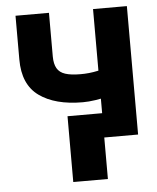

<svg xmlns="http://www.w3.org/2000/svg" viewBox="-52 -591 666 813"><g transform="rotate(-5 281.0 -184.5)"><path d="M517.6 -545.9V0H373.8V-545.9ZM447.3 -305.7V-186.5Q430.1 -178.9 404.1 -172Q378.1 -165.1 349.9 -160.9Q321.6 -156.6 296.5 -156.6Q178.8 -156.6 111.5 -205.2Q44.1 -253.8 44.3 -360.4V-546.3H186.5V-360.4Q186.7 -328.8 197.5 -310.2Q208.2 -291.6 232.3 -283.7Q256.4 -275.8 296.5 -275.8Q333.6 -275.5 369.6 -283.3Q405.7 -291.2 447.3 -305.7ZM373.8 -103.3V176.4H226.6V-103.3Z"/></g></svg>

Font: Inter Tight
Style: Regular
Weight: 400
Designer: Rasmus Andersson
Foundry: rsms
Version: Version 3.002